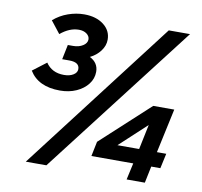

<svg xmlns="http://www.w3.org/2000/svg" viewBox="-79 -789 916 872"><g transform="rotate(10 379.5 -352.5)"><path d="M191 -345Q91 -345 50 -412L113 -460Q141 -418 197 -418Q223 -418 240 -428.5Q257 -439 257 -455Q257 -487 210 -487H177L191 -555H215Q242 -555 260.5 -567Q279 -579 279 -596Q279 -611 265 -621.5Q251 -632 229 -632Q186 -632 144 -597L100 -653Q130 -679 167 -692Q204 -705 241 -705Q296 -705 330.5 -678.5Q365 -652 365 -610Q365 -582 346.5 -557.5Q328 -533 299 -519Q339 -499 339 -457Q339 -426 319.5 -400.5Q300 -375 266.5 -360Q233 -345 191 -345ZM560 0 577 -77H384L398 -145L621 -350H718L674 -146H717L702 -77H660L644 0ZM492 -146H592L616 -261ZM95 0 631 -700H729L190 0Z"/></g></svg>

Font: Red Hat Display
Style: Bold Italic
Weight: 700
Italic angle: -12°
Designer: Pentagram, MCKL
Foundry: Pentagram, MCKL
Version: Version 1.023; ttfautohint (v1.8.3)